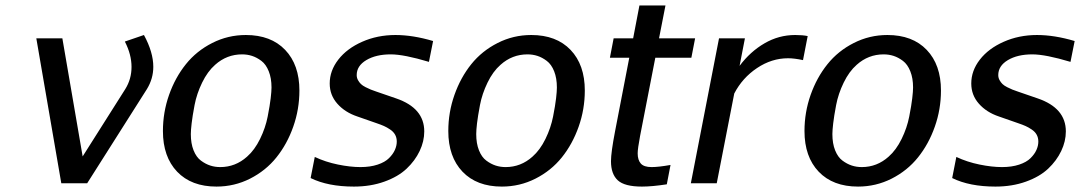

<svg xmlns="http://www.w3.org/2000/svg" viewBox="-20 -670 3949 702"><path d="M282.2 -98.1 438 -344.2Q460.9 -380.9 460.9 -425.3Q460.9 -470.7 436.5 -518.1L506.3 -542Q540.5 -479 540.5 -425.8Q540.5 -382.3 517.1 -344.2L298.8 0H204.1L112.8 -529.8H208Z M677.7 -179.7Q677.7 -145.5 687.7 -120.4Q697.8 -95.2 714.6 -82.8Q731.4 -70.3 748.8 -64.7Q766.1 -59.1 785.2 -59.1Q840.8 -59.1 883.3 -97.2Q911.1 -121.6 930.9 -162.1Q950.7 -202.6 958.7 -243.9Q966.8 -285.2 969.7 -310.8Q972.7 -336.4 972.7 -350.1Q972.7 -384.3 962.6 -409.4Q952.6 -434.6 935.8 -447.3Q918.9 -460 901.6 -465.6Q884.3 -471.2 865.2 -471.2Q809.1 -471.2 766.6 -433.1Q738.8 -408.7 719 -367.9Q699.2 -327.1 691.4 -285.9Q683.6 -244.6 680.7 -219.2Q677.7 -193.8 677.7 -179.7ZM575.7 -190.9Q575.7 -259.3 598.1 -323Q620.6 -386.7 659.7 -435.3Q698.7 -483.9 756.1 -512.9Q813.5 -542 878.9 -542Q970.7 -542 1022.7 -487.5Q1074.7 -433.1 1074.7 -338.9Q1074.7 -270.5 1052.2 -206.8Q1029.8 -143.1 990.7 -94.5Q951.7 -45.9 894.3 -16.8Q836.9 12.2 771.5 12.2Q679.7 12.2 627.7 -42.2Q575.7 -96.7 575.7 -190.9Z M1531.2 -189.5Q1531.2 -153.3 1514.4 -117.9Q1497.6 -82.5 1466.6 -53.2Q1435.5 -23.9 1385.3 -5.9Q1335 12.2 1273.9 12.2Q1179.2 12.2 1115.7 -19L1130.9 -96.2Q1170.4 -77.6 1215.6 -68.4Q1260.7 -59.1 1297.9 -59.1Q1333.5 -59.1 1360.6 -68.1Q1387.7 -77.1 1402.3 -91.8Q1417 -106.4 1423.8 -121.8Q1430.7 -137.2 1430.7 -152.3Q1430.7 -166.5 1424.6 -177.5Q1418.5 -188.5 1406.5 -196.5Q1394.5 -204.6 1384 -209.2Q1373.5 -213.9 1357.9 -219.2L1286.6 -244.1Q1241.2 -259.3 1213.4 -290.8Q1185.5 -322.3 1185.5 -364.7Q1185.5 -411.6 1217 -452.1Q1248.5 -492.7 1304.2 -517.3Q1359.9 -542 1425.8 -542Q1489.7 -542 1563.5 -520L1548.3 -443.8Q1457 -471.2 1408.7 -471.2Q1354.5 -471.2 1319.3 -450.2Q1284.2 -429.2 1284.2 -395.5Q1284.2 -385.7 1288.8 -377.2Q1293.5 -368.7 1299.6 -362.8Q1305.7 -356.9 1316.7 -351.3Q1327.6 -345.7 1335.7 -342.5Q1343.8 -339.4 1356.4 -335L1428.7 -310.1Q1531.2 -274.9 1531.2 -189.5Z M1721.2 -179.7Q1721.2 -145.5 1731.2 -120.4Q1741.2 -95.2 1758.1 -82.8Q1774.9 -70.3 1792.2 -64.7Q1809.6 -59.1 1828.6 -59.1Q1884.3 -59.1 1926.8 -97.2Q1954.6 -121.6 1974.4 -162.1Q1994.1 -202.6 2002.2 -243.9Q2010.3 -285.2 2013.2 -310.8Q2016.1 -336.4 2016.1 -350.1Q2016.1 -384.3 2006.1 -409.4Q1996.1 -434.6 1979.2 -447.3Q1962.4 -460 1945.1 -465.6Q1927.7 -471.2 1908.7 -471.2Q1852.5 -471.2 1810.1 -433.1Q1782.2 -408.7 1762.5 -367.9Q1742.7 -327.1 1734.9 -285.9Q1727.1 -244.6 1724.1 -219.2Q1721.2 -193.8 1721.2 -179.7ZM1619.1 -190.9Q1619.1 -259.3 1641.6 -323Q1664.1 -386.7 1703.1 -435.3Q1742.2 -483.9 1799.6 -512.9Q1856.9 -542 1922.4 -542Q2014.2 -542 2066.2 -487.5Q2118.2 -433.1 2118.2 -338.9Q2118.2 -270.5 2095.7 -206.8Q2073.2 -143.1 2034.2 -94.5Q1995.1 -45.9 1937.7 -16.8Q1880.4 12.2 1814.9 12.2Q1723.1 12.2 1671.1 -42.2Q1619.1 -96.7 1619.1 -190.9Z M2320.3 -172.9Q2311.5 -126 2311.5 -109.4Q2311.5 -85 2323 -72Q2334.5 -59.1 2362.3 -59.1Q2387.7 -59.1 2431.6 -66.9L2418 3.9Q2364.3 12.2 2327.1 12.2Q2263.7 12.2 2238.8 -10.7Q2213.9 -33.7 2213.9 -80.6Q2213.9 -112.8 2229 -190.9L2280.8 -459H2210L2223.6 -529.8H2294.9L2317.9 -649.9H2413.1L2389.6 -529.8H2521.5L2507.8 -459H2376Z M2916 -450.2Q2884.3 -457 2861.3 -457Q2801.3 -457 2747.8 -421.1Q2694.3 -385.3 2664.6 -328.1L2600.6 0H2505.9L2608.9 -529.8H2703.6L2684.1 -429.2Q2723.1 -481.4 2775.4 -511.7Q2827.6 -542 2887.2 -542Q2915 -542 2933.1 -538.1Z M3023.4 -179.7Q3023.4 -145.5 3033.4 -120.4Q3043.5 -95.2 3060.3 -82.8Q3077.1 -70.3 3094.5 -64.7Q3111.8 -59.1 3130.9 -59.1Q3186.5 -59.1 3229 -97.2Q3256.8 -121.6 3276.6 -162.1Q3296.4 -202.6 3304.4 -243.9Q3312.5 -285.2 3315.4 -310.8Q3318.4 -336.4 3318.4 -350.1Q3318.4 -384.3 3308.3 -409.4Q3298.3 -434.6 3281.5 -447.3Q3264.6 -460 3247.3 -465.6Q3230 -471.2 3210.9 -471.2Q3154.8 -471.2 3112.3 -433.1Q3084.5 -408.7 3064.7 -367.9Q3044.9 -327.1 3037.1 -285.9Q3029.3 -244.6 3026.4 -219.2Q3023.4 -193.8 3023.4 -179.7ZM2921.4 -190.9Q2921.4 -259.3 2943.8 -323Q2966.3 -386.7 3005.4 -435.3Q3044.4 -483.9 3101.8 -512.9Q3159.2 -542 3224.6 -542Q3316.4 -542 3368.4 -487.5Q3420.4 -433.1 3420.4 -338.9Q3420.4 -270.5 3397.9 -206.8Q3375.5 -143.1 3336.4 -94.5Q3297.4 -45.9 3240 -16.8Q3182.6 12.2 3117.2 12.2Q3025.4 12.2 2973.4 -42.2Q2921.4 -96.7 2921.4 -190.9Z M3877 -189.5Q3877 -153.3 3860.1 -117.9Q3843.3 -82.5 3812.3 -53.2Q3781.2 -23.9 3731 -5.9Q3680.7 12.2 3619.6 12.2Q3524.9 12.2 3461.4 -19L3476.6 -96.2Q3516.1 -77.6 3561.3 -68.4Q3606.4 -59.1 3643.6 -59.1Q3679.2 -59.1 3706.3 -68.1Q3733.4 -77.1 3748 -91.8Q3762.7 -106.4 3769.5 -121.8Q3776.4 -137.2 3776.4 -152.3Q3776.4 -166.5 3770.3 -177.5Q3764.2 -188.5 3752.2 -196.5Q3740.2 -204.6 3729.7 -209.2Q3719.2 -213.9 3703.6 -219.2L3632.3 -244.1Q3586.9 -259.3 3559.1 -290.8Q3531.2 -322.3 3531.2 -364.7Q3531.2 -411.6 3562.7 -452.1Q3594.2 -492.7 3649.9 -517.3Q3705.6 -542 3771.5 -542Q3835.4 -542 3909.2 -520L3894 -443.8Q3802.7 -471.2 3754.4 -471.2Q3700.2 -471.2 3665 -450.2Q3629.9 -429.2 3629.9 -395.5Q3629.9 -385.7 3634.5 -377.2Q3639.2 -368.7 3645.3 -362.8Q3651.4 -356.9 3662.4 -351.3Q3673.3 -345.7 3681.4 -342.5Q3689.5 -339.4 3702.1 -335L3774.4 -310.1Q3877 -274.9 3877 -189.5Z"/></svg>

Font: Aurulent Sans
Style: Italic
Weight: 400
Italic angle: -11°
Version: Version 2007.05.04